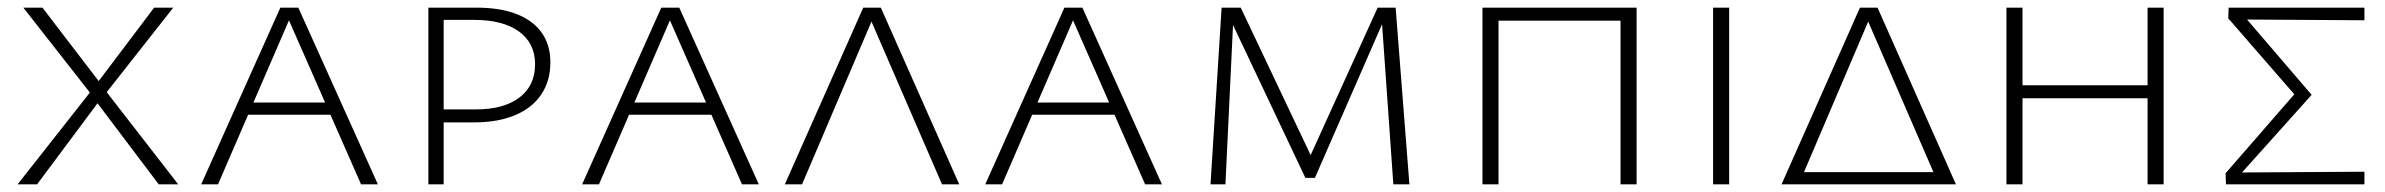

<svg xmlns="http://www.w3.org/2000/svg" viewBox="-20 -482 6235 502"><path d="M26 0 215 -240 41 -462H91L238 -270L383 -462H433L259 -241L446 0H395L235 -212L77 0Z M506 0 713 -462H760L968 0H924L728 -446H743L550 0ZM607 -182 619 -214H848L863 -182Z M1100 0V-462H1226Q1287 -462 1330 -445.5Q1373 -429 1396 -397Q1419 -365 1419 -319Q1419 -271 1395.5 -235.5Q1372 -200 1327 -181Q1282 -162 1219 -162H1120V-196H1225Q1297 -196 1338 -227Q1379 -258 1379 -314Q1379 -369 1337 -399.5Q1295 -430 1220 -430H1140V0Z M1502 0 1709 -462H1756L1964 0H1920L1724 -446H1739L1546 0ZM1603 -182 1615 -214H1844L1859 -182Z M2032 0 2237 -462H2283L2488 0H2443L2251 -443H2266L2077 0Z M2556 0 2763 -462H2810L3018 0H2974L2778 -446H2793L2600 0ZM2657 -182 2669 -214H2898L2913 -182Z M3623 0 3592 -441 3605 -445 3418 -17H3393L3189 -448L3198 -462H3224L3417 -55H3397L3582 -462H3629L3665 0ZM3145 0 3174 -462H3206L3184 0Z M4217 0V-462H4259V0ZM3856 0V-462H3898V0ZM3870 -428V-462H4244V-428Z M4459 0V-462H4501V0Z M4638 0 4843 -462H4889L5094 0H5049L4857 -443H4872L4683 0ZM4659 0 4671 -32H5059L5075 0Z M5595 0V-462H5637V0ZM5226 0V-462H5268V0ZM5240 -225V-259H5622V-225Z M5800 0 5799 -29 5993 -252V-219L5806 -434L5807 -462H6162V-429L5844 -431L5843 -445L6024 -234L5832 -20L5831 -31L6162 -33V0Z"/></svg>

Font: Ysabeau SC ExtraLight
Style: Regular
Weight: 250
Designer: Christian Thalmann (Catharsis Fonts)
Version: Version 2.001;gftools[0.9.30]; featfreeze: smcp